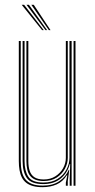

<svg xmlns="http://www.w3.org/2000/svg" viewBox="-20 -770 395 796"><path d="M156.8 6Q133.8 6 117 1.4Q100.2 -3.2 88.9 -12.1Q77.5 -21 70.8 -34.1Q64 -47.2 61 -64.4Q58 -81.5 58 -102.5V-600H66V-102.5Q66 -78 70.4 -59Q74.8 -40 85.1 -27Q95.5 -14 113.2 -7.2Q131 -0.5 157.8 -0.5Q199 -0.5 225.9 -18.9Q252.8 -37.2 265.2 -66.2H267.2L261 -19.5V0H253V-12.8L259 -43.5H257Q240.8 -17 214.8 -5.5Q188.8 6 156.8 6ZM285 0V-600H293V0ZM161.2 -19.5Q140.5 -19.5 126.6 -25.1Q112.8 -30.8 104.6 -41.4Q96.5 -52 93 -67.5Q89.5 -83 89.5 -102.5V-600H97.5V-102.5Q97.5 -78.5 103.2 -61.4Q109 -44.2 122.9 -35.1Q136.8 -26 161.5 -26Q188.8 -26 209.2 -38.9Q229.8 -51.8 241.4 -72.2Q253 -92.8 253 -115.5V-600H261V-115.5Q261 -93 249.4 -70.9Q237.8 -48.8 215.5 -34.1Q193.2 -19.5 161.2 -19.5ZM159.2 -6.8Q109.5 -6.8 91.6 -31.8Q73.8 -56.8 73.8 -102.5V-600H81.8V-102.5Q81.8 -61.8 97.5 -37.5Q113.2 -13.2 160 -13.2Q194.8 -13.2 218.8 -28.4Q242.8 -43.5 255.4 -67Q268 -90.5 268 -115.5V-600H277V0H269V-28.5L271 -89.8H269Q260.2 -53.5 232 -30.1Q203.8 -6.8 159.2 -6.8ZM154.5 -645 70 -750H80L161.5 -645ZM168.5 -645 90 -750H100L175.5 -645ZM182.5 -645 110 -750H120L189.5 -645Z"/></svg>

Font: Big Shoulders Inline Text Thin
Style: Regular
Weight: 100
Designer: Patric King
Foundry: XO Type Co
Version: Version 2.002